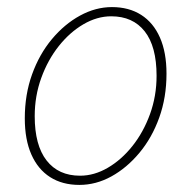

<svg xmlns="http://www.w3.org/2000/svg" viewBox="-20 -510 532 542"><path d="M204 12Q156 12 121.5 -10Q87 -32 68.5 -74Q50 -116 50 -176Q50 -243 70.5 -300Q91 -357 126.5 -399.5Q162 -442 206 -466Q250 -490 296 -490Q344 -490 378.5 -468Q413 -446 431.5 -404Q450 -362 450 -302Q450 -235 429.5 -178Q409 -121 373.5 -78.5Q338 -36 294.5 -12Q251 12 204 12ZM206 -14Q246 -14 284.5 -36.5Q323 -59 354 -98Q385 -137 403.5 -188Q422 -239 422 -296Q422 -379 388.5 -421.5Q355 -464 294 -464Q254 -464 215.5 -441.5Q177 -419 146 -380Q115 -341 96.5 -290Q78 -239 78 -182Q78 -100 111.5 -57Q145 -14 206 -14Z"/></svg>

Font: Source Sans 3
Style: Italic
Weight: 200
Italic angle: -11°
Designer: Paul D. Hunt
Foundry: Adobe
Version: Version 3.046;hotconv 1.0.118;makeotfexe 2.5.65603